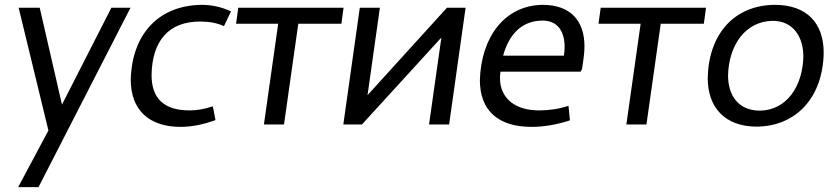

<svg xmlns="http://www.w3.org/2000/svg" viewBox="-20 -514 3466 793"><path d="M440 -482 236 -82 144 -482H57L180 25L55 259H139L519 -482Z M808 -425C845 -425 877 -419 905 -406L934 -467C896 -485 854 -494 813 -494C634 -492 525 -372 520 -185C520 -63 592 10 726 10C770 10 818 1 870 -18L859 -75C827 -64 795 -58 763 -58C659 -58 606 -106 606 -204C608 -344 676 -426 808 -425Z M1070 0H1153L1212 -416H1390L1399 -482H964L955 -416H1129Z M1466 -482 1398 0H1475L1803 -359L1752 0H1835L1903 -482H1826L1498 -121L1549 -482Z M2312 -320C2312 -309 2311 -296 2309 -284H2058C2080 -366 2131 -429 2221 -429C2285 -429 2312 -382 2312 -320ZM1962 -183C1962 -59 2036 10 2175 10C2227 10 2279 1 2334 -17L2328 -77C2289 -64 2248 -58 2207 -58C2106 -58 2045 -109 2045 -192C2045 -200 2046 -209 2047 -218H2378L2384 -229C2388 -258 2394 -291 2394 -322C2394 -428 2337 -494 2221 -494C2063 -492 1967 -359 1962 -183Z M2567 0H2650L2709 -416H2887L2896 -482H2461L2452 -416H2626Z M3171 -428C3256 -428 3298 -362 3298 -280C3295 -157 3229 -59 3119 -57C3030 -57 2987 -119 2987 -203C2990 -327 3058 -426 3171 -428ZM3382 -296C3382 -418 3313 -494 3180 -494C3014 -493 2907 -375 2903 -192C2903 -70 2974 9 3106 9C3271 7 3379 -114 3382 -296Z"/></svg>

Font: Cantarell
Style: Oblique
Weight: 400
Italic angle: -8°
Designer: Dave Crossland
Version: Version 0.024